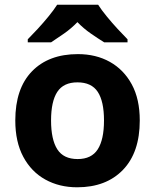

<svg xmlns="http://www.w3.org/2000/svg" viewBox="-20 -786 659 816"><path d="M574 -274Q574 -138 502.5 -64Q431 10 308 10Q232 10 172.5 -23Q113 -56 79 -119.5Q45 -183 45 -274Q45 -410 116 -483Q187 -556 311 -556Q388 -556 447 -523Q506 -490 540 -427.5Q574 -365 574 -274ZM197 -274Q197 -193 223.5 -151.5Q250 -110 310 -110Q369 -110 395.5 -151.5Q422 -193 422 -274Q422 -355 395.5 -395.5Q369 -436 309 -436Q250 -436 223.5 -395.5Q197 -355 197 -274ZM397 -766Q411 -744 433.5 -716.5Q456 -689 480 -663Q504 -637 522 -619V-606H423Q397 -622 366 -643.5Q335 -665 309 -692Q283 -665 253 -644Q223 -623 197 -606H98V-619Q117 -638 140.5 -663.5Q164 -689 186.5 -716.5Q209 -744 223 -766Z"/></svg>

Font: Noto Sans Gujarati UI
Style: Bold
Weight: 700
Designer: Jelle Bosma - Monotype Design Team, Universal Thirst
Foundry: Monotype Imaging Inc.
Version: Version 2.106; ttfautohint (v1.8.4.7-5d5b)